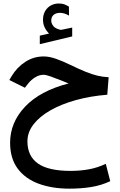

<svg xmlns="http://www.w3.org/2000/svg" viewBox="-20 -764 698 1114"><path d="M264.6 -569.3Q249 -585 239.3 -604.5Q229.5 -624 229.5 -650.4Q229.5 -669.4 234.9 -684.6Q240.2 -699.7 249.5 -710.9Q262.7 -727.1 281.5 -735.4Q300.3 -743.7 320.3 -743.7Q340.8 -743.7 353.5 -738.8Q366.2 -733.9 379.9 -725.6L380.4 -673.8Q365.7 -681.6 353.8 -685.5Q341.8 -689.5 327.1 -689.5Q318.4 -689.5 308.3 -686.8Q298.3 -684.1 290.5 -677.2Q277.3 -665.5 277.3 -644Q277.8 -628.4 288.3 -614.3Q298.8 -600.1 322.8 -593.3Q325.2 -592.8 327.6 -591.8Q330.1 -590.8 333 -590.8Q335.4 -590.8 337.4 -591.3L398.9 -604V-552.7L210.9 -507.8V-557.1ZM377.9 -279.8Q369.6 -283.2 362.5 -286.1Q355.5 -289.1 339.8 -295.4Q299.3 -311.5 272.7 -320.8Q246.1 -330.1 232.9 -330.1Q208 -330.1 183.8 -315.2Q159.7 -300.3 142.6 -278.3L124.5 -254.9L34.2 -299.8L46.9 -321.3Q78.1 -373.5 126.7 -405Q175.3 -436.5 233.4 -436.5Q266.1 -436.5 304.2 -423.1Q342.3 -409.7 385.7 -388.7Q439 -362.8 477.1 -347.4Q515.1 -332 546.4 -324.7Q577.6 -317.4 610.4 -315.9L602.5 -214.4Q503.9 -206.5 419.7 -183.1Q335.4 -159.7 272.5 -123.8Q209.5 -87.9 174.3 -42.2Q139.2 3.4 139.2 56.2Q139.2 141.6 200 184.6Q260.7 227.5 389.6 227.5Q444.8 227.5 494.9 218.5Q544.9 209.5 593.8 186.5L619.6 287.1Q568.4 311.5 510 321Q451.7 330.6 382.8 330.6Q282.7 330.6 205.1 302.2Q127.4 273.9 83 214.8Q38.6 155.8 38.6 64Q38.6 -53.2 125.7 -145.3Q212.9 -237.3 377.9 -279.8Z"/></svg>

Font: Vazir Medium FD-WOL-UI
Style: Medium-FD-WOL-UI
Weight: 500
Designer: Saber Rastikerdar
Foundry: Saber Rastikerdar
Version: Version 30.0.0